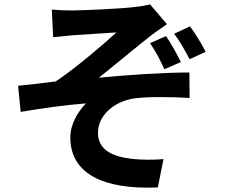

<svg xmlns="http://www.w3.org/2000/svg" viewBox="-20 -807 1040 882"><path d="M218 -763 224 -636C255 -639 288 -642 313 -645C354 -648 474 -655 515 -658C454 -602 325 -492 236 -433C185 -426 116 -418 63 -413L75 -293C175 -310 283 -325 375 -332C340 -297 303 -238 303 -176C303 -11 451 65 705 54L731 -76C694 -73 636 -71 580 -78C492 -89 430 -121 430 -197C430 -278 506 -342 597 -355C628 -359 668 -361 716 -361C759 -361 804 -360 851 -357L850 -474C730 -474 568 -463 434 -450C501 -503 599 -585 670 -641C690 -658 727 -681 747 -696L669 -787C654 -783 632 -778 600 -775C541 -767 354 -759 312 -759C277 -759 249 -760 218 -763ZM853 -686 780 -652C807 -617 828 -578 851 -535L925 -569C906 -606 877 -653 853 -686ZM743 -641 669 -609C697 -568 715 -533 735 -489L811 -522C791 -562 767 -605 743 -641Z"/></svg>

Font: Spoqa Han Sans Neo Bold
Style: Bold
Weight: 700
Designer: [Spoqa Han Sans Neo] Dong-huui Kim  Younghwa Kang  Yujin Lee  [Noto Sans] Ryoko NISHIZUKA  (kana & ideographs); Paul D. 
Foundry: Spoqa (http://www.spoqa-han-sans.com)
Version: Version 1.100;hotconv 1.0.109;makeotfexe 2.5.65596